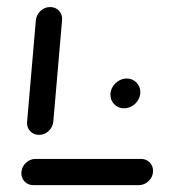

<svg xmlns="http://www.w3.org/2000/svg" viewBox="-20 -539 491 559"><path d="M425.6 -41.5Q425.6 -24.4 413.1 -12.2Q400.7 0 384.1 0H77Q62.2 0 52.2 -10Q42.2 -20 42.2 -34.8Q42.2 -51.9 54.6 -64.1Q67 -76.3 83.3 -76.3H390.7Q405.6 -76.3 415.6 -66.3Q425.6 -56.3 425.6 -41.5ZM93.7 -146.3Q77.8 -146.3 67.6 -157.4Q57.4 -168.5 58.9 -184.4L84.4 -480.4Q86.3 -496.3 98.1 -507.4Q110 -518.5 125.9 -518.5Q141.9 -518.5 152 -507.4Q162.2 -496.3 160.7 -480.4L135.2 -184.4Q133.3 -168.5 121.5 -157.4Q109.6 -146.3 93.7 -146.3ZM301.5 -263Q301.5 -275.6 308.1 -286.5Q314.8 -297.4 325.7 -303.9Q336.7 -310.4 348.9 -310.4Q365.6 -310.4 377 -298.9Q388.5 -287.4 388.5 -271.1Q388.5 -258.5 382 -247.6Q375.6 -236.7 364.4 -230.2Q353.3 -223.7 341.1 -223.7Q324.4 -223.7 313 -235.2Q301.5 -246.7 301.5 -263Z"/></svg>

Font: 26F Galaxy Sans
Style: Bold Italic
Weight: 700
Italic angle: -5°
Designer: C₂₉H₂₅N₃O₅
Version: Version 1.200